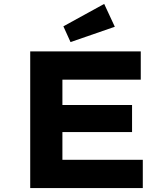

<svg xmlns="http://www.w3.org/2000/svg" viewBox="-20 -963 858 983"><path d="M134.7 0V-700H700.7V-555.2H299.5V-144.8H711.1V0ZM220.7 -286.9V-425.4H656.1V-286.9ZM341.1 -747.5 304.5 -828.2 513.4 -943 567.8 -826Z"/></svg>

Font: Lexend Giga
Style: Regular
Weight: 400
Designer: Bonnie Shaver-Troup, Thomas Jockin
Foundry: Lexend
Version: Version 1.007